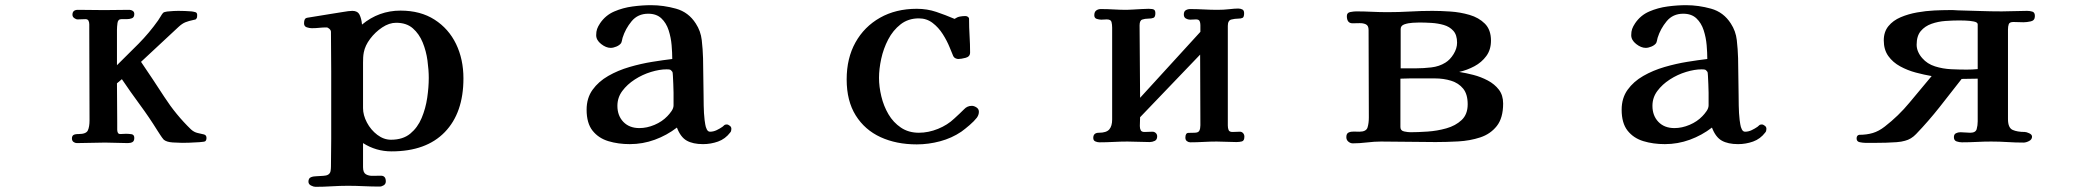

<svg xmlns="http://www.w3.org/2000/svg" viewBox="-20 -550 8040 742"><path d="M778 -17Q778 -8 773 -4Q770 -2 750.5 -0.5Q731 1 711 1.5Q691 2 684 2Q671 2 647.5 0.5Q624 -1 613 -10Q606 -18 600 -27.5Q594 -37 588 -46Q557 -96 520.5 -145.5Q484 -195 451 -244L432 -228Q432 -191 432.5 -153Q433 -115 433 -77Q433 -70 433 -63Q433 -56 433 -49Q433 -42 435.5 -37Q438 -32 445 -32Q450 -32 456 -32.5Q462 -33 467 -33Q476 -33 487.5 -31.5Q499 -30 499 -17Q499 -5 492 -1Q485 3 474 3Q452 3 430 2Q408 1 386 1Q361 1 332 2Q303 3 277 3Q270 3 264 -1.5Q258 -6 258 -15Q258 -24 263.5 -28Q269 -32 284 -32Q313 -32 319.5 -46Q326 -60 326 -85Q326 -170 325.5 -257Q325 -344 325 -429Q325 -436 325 -442.5Q325 -449 325 -456Q325 -464 322 -470Q319 -476 310 -476Q305 -476 295 -475.5Q285 -475 280 -475Q274 -475 267 -480Q260 -485 260 -493Q260 -512 281 -512Q306 -512 332 -511.5Q358 -511 383 -511Q405 -511 431.5 -511.5Q458 -512 480 -512Q487 -512 493 -508Q499 -504 499 -496Q499 -483 490 -479.5Q481 -476 470 -476Q464 -476 459.5 -476Q455 -476 449 -476Q436 -476 434 -461Q432 -446 432 -435V-298Q474 -339 515.5 -381Q557 -423 591 -471Q596 -478 600.5 -486Q605 -494 610 -500Q614 -504 626 -505.5Q638 -507 651 -507.5Q664 -508 669 -508Q682 -508 694.5 -507.5Q707 -507 720 -506Q728 -505 735 -503Q742 -501 742 -492Q742 -488 741.5 -483.5Q741 -479 736 -475Q735 -474 732.5 -474Q730 -474 728 -473Q709 -469 696.5 -464Q684 -459 670 -446L525 -311Q570 -245 615 -175.5Q660 -106 718 -50Q730 -39 744 -36Q758 -33 768 -30.5Q778 -28 778 -17Z M1637 -249Q1637 -279 1632 -316Q1627 -353 1613.5 -386Q1600 -419 1575.5 -440.5Q1551 -462 1511 -462Q1484 -462 1457 -444Q1430 -426 1410.5 -400Q1391 -374 1386 -348Q1384 -338 1383.5 -328Q1383 -318 1383 -308V-132Q1383 -105 1398 -76.5Q1413 -48 1438 -29Q1463 -10 1491 -10Q1537 -10 1565.5 -33.5Q1594 -57 1609.5 -94Q1625 -131 1631 -172Q1637 -213 1637 -249ZM1771 -247Q1771 -114 1699 -39.5Q1627 35 1493 35Q1433 35 1383 3V96Q1383 117 1394 123.5Q1405 130 1421 129.5Q1437 129 1452 129Q1471 129 1471 151Q1471 161 1463 166Q1455 171 1447 171Q1417 171 1385.5 169.5Q1354 168 1324 168Q1294 168 1261.5 170Q1229 172 1199 172Q1192 172 1182 167Q1172 162 1172 152Q1172 139 1181.5 135Q1191 131 1204 131Q1218 130 1229.5 129.5Q1241 129 1248 125Q1256 120 1257.5 111Q1259 102 1259 93Q1259 67 1259.5 40Q1260 13 1260 -13V-274Q1260 -315 1259.5 -351Q1259 -387 1259 -427Q1259 -433 1253 -438.5Q1247 -444 1242 -444Q1227 -444 1213.5 -442.5Q1200 -441 1185 -441Q1176 -441 1165.5 -444.5Q1155 -448 1155 -460Q1155 -470 1158 -475.5Q1161 -481 1171 -482Q1186 -484 1211 -488.5Q1236 -493 1257 -496Q1279 -499 1304 -503.5Q1329 -508 1342 -508Q1362 -508 1369.5 -493Q1377 -478 1379 -455Q1444 -509 1528 -509Q1605 -509 1659.5 -474Q1714 -439 1742.5 -380Q1771 -321 1771 -247Z M2583 -171Q2583 -176 2583 -191.5Q2583 -207 2582 -225Q2581 -243 2580.5 -257Q2580 -271 2578 -273Q2573 -280 2568.5 -281Q2564 -282 2556 -282Q2529 -282 2496 -272Q2463 -262 2433.5 -243Q2404 -224 2385 -198.5Q2366 -173 2366 -141Q2366 -103 2389 -79Q2412 -55 2451 -55Q2480 -55 2509.5 -67.5Q2539 -80 2559 -101Q2567 -109 2575 -120.5Q2583 -132 2583 -143ZM2806 -48Q2806 -42 2802 -38Q2783 -13 2755 -3Q2727 7 2697 7Q2658 7 2634 -6.5Q2610 -20 2596 -57Q2557 -27 2510.5 -10Q2464 7 2414 7Q2369 7 2331 -4.5Q2293 -16 2270 -45Q2247 -74 2247 -126Q2247 -171 2270 -203Q2293 -235 2330.5 -256.5Q2368 -278 2412.5 -291Q2457 -304 2500.5 -311Q2544 -318 2578 -322Q2578 -346 2575.5 -375.5Q2573 -405 2564 -433Q2555 -461 2536 -479Q2517 -497 2485 -497Q2445 -497 2421 -468Q2397 -439 2386 -404Q2385 -400 2383.5 -393Q2382 -386 2380 -383Q2374 -375 2362 -370Q2350 -365 2340 -365Q2322 -365 2303 -380Q2284 -395 2284 -414Q2284 -428 2287.5 -438Q2291 -448 2299 -460Q2320 -491 2353.5 -505.5Q2387 -520 2424.5 -525Q2462 -530 2496 -530Q2544 -530 2592.5 -516.5Q2641 -503 2669 -459Q2688 -430 2692 -395Q2696 -360 2697 -325Q2698 -290 2698 -254.5Q2698 -219 2699 -184Q2699 -172 2699.5 -142Q2700 -112 2703 -86Q2704 -80 2705.5 -69.5Q2707 -59 2711.5 -50Q2716 -41 2724 -41Q2737 -41 2749.5 -47Q2762 -53 2772 -60Q2777 -65 2780 -67Q2783 -69 2789 -69Q2794 -69 2801 -63.5Q2808 -58 2806 -48Z M3763 -118Q3763 -106 3755 -95Q3745 -82 3727 -66.5Q3709 -51 3695 -41Q3658 -16 3613 -4Q3568 8 3523 8Q3444 8 3383 -20Q3322 -48 3287 -104Q3252 -160 3252 -243Q3252 -325 3286 -386Q3320 -447 3381 -481.5Q3442 -516 3523 -516Q3563 -516 3598.5 -504Q3634 -492 3669 -477Q3679 -484 3689.5 -486Q3700 -488 3711 -488Q3716 -488 3720.5 -485Q3725 -482 3725 -477Q3725 -444 3727 -411.5Q3729 -379 3729 -347Q3729 -331 3711.5 -326.5Q3694 -322 3683 -322Q3679 -322 3673 -324.5Q3667 -327 3664 -333Q3660 -343 3657 -350Q3654 -357 3650 -367Q3640 -392 3623.5 -418Q3607 -444 3584 -461.5Q3561 -479 3531 -479Q3490 -479 3460.5 -456Q3431 -433 3412.5 -397.5Q3394 -362 3385.5 -322.5Q3377 -283 3377 -249Q3377 -215 3386 -177.5Q3395 -140 3413.5 -108.5Q3432 -77 3461.5 -57Q3491 -37 3531 -37Q3568 -37 3605 -52Q3642 -67 3668 -92Q3676 -99 3688 -110.5Q3700 -122 3706 -128Q3718 -141 3736 -141Q3744 -141 3753.5 -135Q3763 -129 3763 -118Z M4789 -22Q4789 -6 4779.5 -3.5Q4770 -1 4758 -1Q4739 -1 4720 -2Q4701 -3 4682 -3Q4658 -3 4631 -1.5Q4604 0 4580 0Q4573 0 4567 -4.5Q4561 -9 4561 -18Q4561 -36 4572.5 -36.5Q4584 -37 4596 -37Q4611 -37 4615 -45Q4619 -53 4619 -66Q4619 -134 4618.5 -202.5Q4618 -271 4618 -339L4386 -97Q4386 -89 4385.5 -80Q4385 -71 4385 -63Q4385 -53 4388.5 -46.5Q4392 -40 4403 -40Q4409 -40 4418.5 -40.5Q4428 -41 4434 -41Q4441 -41 4446.5 -36Q4452 -31 4452 -23Q4452 -10 4442.5 -5.5Q4433 -1 4423 -1Q4403 -1 4380 -2Q4357 -3 4337 -3Q4312 -3 4283.5 -1.5Q4255 0 4229 0Q4221 0 4213 -3.5Q4205 -7 4205 -17Q4205 -37 4227 -37Q4256 -37 4267 -50Q4278 -63 4278 -88V-443Q4278 -455 4275.5 -465Q4273 -475 4257 -475Q4252 -475 4246.5 -474.5Q4241 -474 4236 -474Q4228 -474 4218.5 -477Q4209 -480 4209 -491Q4209 -504 4216.5 -509.5Q4224 -515 4234 -515Q4260 -515 4284.5 -513.5Q4309 -512 4334 -512Q4339 -512 4356.5 -513Q4374 -514 4392.5 -515Q4411 -516 4419 -516Q4435 -516 4440 -512.5Q4445 -509 4445 -499Q4445 -484 4437.5 -481Q4430 -478 4417 -478Q4405 -478 4394.5 -474.5Q4384 -471 4384 -452Q4384 -382 4385 -312Q4386 -242 4386 -172L4619 -427Q4619 -433 4619 -440Q4619 -447 4619 -453Q4619 -462 4616 -468.5Q4613 -475 4602 -475Q4596 -475 4590.5 -474.5Q4585 -474 4579 -474Q4571 -474 4563 -478.5Q4555 -483 4555 -494Q4555 -506 4562.5 -510.5Q4570 -515 4580 -515Q4605 -515 4632.5 -513.5Q4660 -512 4685 -512Q4709 -512 4730.5 -514.5Q4752 -517 4765 -517Q4774 -517 4781 -513.5Q4788 -510 4788 -499Q4788 -484 4782 -481Q4776 -478 4765 -478Q4752 -478 4738.5 -474.5Q4725 -471 4725 -450V-65Q4725 -55 4728 -47.5Q4731 -40 4743 -40Q4749 -40 4757.5 -40.5Q4766 -41 4772 -41Q4779 -41 4784 -35.5Q4789 -30 4789 -22Z M5652 -147Q5652 -186 5634.5 -207.5Q5617 -229 5588 -238Q5559 -247 5525 -247H5466Q5448 -247 5429.5 -247Q5411 -247 5392 -246V-59Q5392 -45 5406.5 -42Q5421 -39 5431 -39Q5459 -39 5496.5 -41.5Q5534 -44 5569.5 -54Q5605 -64 5628.5 -86Q5652 -108 5652 -147ZM5611 -385Q5611 -415 5596.5 -431Q5582 -447 5559.5 -453.5Q5537 -460 5511.5 -461.5Q5486 -463 5465 -463Q5457 -463 5439.5 -462Q5422 -461 5407.5 -456Q5393 -451 5393 -438V-286H5454Q5481 -286 5511.5 -289.5Q5542 -293 5566 -308Q5584 -319 5597.5 -341Q5611 -363 5611 -385ZM5789 -150Q5789 -94 5764.5 -63Q5740 -32 5700.5 -19Q5661 -6 5615.5 -3.5Q5570 -1 5528 -1Q5476 -1 5423 -2Q5370 -3 5317 -3Q5292 -3 5262.5 0.5Q5233 4 5208 4Q5199 4 5191 -2.5Q5183 -9 5183 -20Q5183 -34 5192 -38Q5201 -42 5212.5 -41.5Q5224 -41 5233 -41Q5260 -41 5265 -57.5Q5270 -74 5270 -96Q5270 -181 5269.5 -265Q5269 -349 5269 -434Q5269 -451 5258.5 -456Q5248 -461 5233.5 -460.5Q5219 -460 5207 -460Q5185 -460 5185 -488Q5185 -501 5198.5 -503.5Q5212 -506 5221 -506Q5251 -506 5281.5 -504.5Q5312 -503 5342 -503Q5386 -503 5429.5 -505.5Q5473 -508 5516 -508Q5546 -508 5584.5 -505.5Q5623 -503 5659 -492.5Q5695 -482 5718.5 -458.5Q5742 -435 5742 -393Q5742 -358 5724 -333.5Q5706 -309 5678 -294Q5650 -279 5619 -272Q5645 -268 5674 -260.5Q5703 -253 5729.5 -239Q5756 -225 5772.5 -203.5Q5789 -182 5789 -150Z M6583 -171Q6583 -176 6583 -191.5Q6583 -207 6582 -225Q6581 -243 6580.5 -257Q6580 -271 6578 -273Q6573 -280 6568.5 -281Q6564 -282 6556 -282Q6529 -282 6496 -272Q6463 -262 6433.5 -243Q6404 -224 6385 -198.5Q6366 -173 6366 -141Q6366 -103 6389 -79Q6412 -55 6451 -55Q6480 -55 6509.5 -67.5Q6539 -80 6559 -101Q6567 -109 6575 -120.5Q6583 -132 6583 -143ZM6806 -48Q6806 -42 6802 -38Q6783 -13 6755 -3Q6727 7 6697 7Q6658 7 6634 -6.5Q6610 -20 6596 -57Q6557 -27 6510.5 -10Q6464 7 6414 7Q6369 7 6331 -4.5Q6293 -16 6270 -45Q6247 -74 6247 -126Q6247 -171 6270 -203Q6293 -235 6330.5 -256.5Q6368 -278 6412.5 -291Q6457 -304 6500.5 -311Q6544 -318 6578 -322Q6578 -346 6575.5 -375.5Q6573 -405 6564 -433Q6555 -461 6536 -479Q6517 -497 6485 -497Q6445 -497 6421 -468Q6397 -439 6386 -404Q6385 -400 6383.5 -393Q6382 -386 6380 -383Q6374 -375 6362 -370Q6350 -365 6340 -365Q6322 -365 6303 -380Q6284 -395 6284 -414Q6284 -428 6287.5 -438Q6291 -448 6299 -460Q6320 -491 6353.5 -505.5Q6387 -520 6424.5 -525Q6462 -530 6496 -530Q6544 -530 6592.5 -516.5Q6641 -503 6669 -459Q6688 -430 6692 -395Q6696 -360 6697 -325Q6698 -290 6698 -254.5Q6698 -219 6699 -184Q6699 -172 6699.5 -142Q6700 -112 6703 -86Q6704 -80 6705.5 -69.5Q6707 -59 6711.5 -50Q6716 -41 6724 -41Q6737 -41 6749.5 -47Q6762 -53 6772 -60Q6777 -65 6780 -67Q6783 -69 6789 -69Q6794 -69 6801 -63.5Q6808 -58 6806 -48Z M7623 -456Q7623 -464 7607.5 -467Q7592 -470 7575 -470.5Q7558 -471 7552 -471Q7527 -471 7498.5 -469Q7470 -467 7444.5 -458Q7419 -449 7403 -430Q7387 -411 7387 -377Q7387 -363 7393 -349.5Q7399 -336 7409 -325Q7428 -303 7458 -293.5Q7488 -284 7520.5 -282.5Q7553 -281 7580 -281Q7591 -281 7602 -281.5Q7613 -282 7623 -283ZM7844 -488Q7844 -471 7828.5 -467.5Q7813 -464 7800 -464Q7790 -464 7780.5 -464.5Q7771 -465 7761 -465Q7746 -465 7743 -456.5Q7740 -448 7740 -436V-90Q7740 -56 7758 -48Q7776 -40 7805 -40Q7811 -40 7822 -35Q7833 -30 7833 -22Q7833 -11 7821.5 -5Q7810 1 7800 1Q7769 1 7738 -1Q7707 -3 7675 -3Q7647 -3 7619 -1.5Q7591 0 7562 0Q7552 0 7541.5 -3.5Q7531 -7 7531 -20Q7531 -31 7539 -35Q7547 -39 7556 -39Q7566 -39 7575 -38Q7584 -37 7594 -37Q7615 -37 7619 -51Q7623 -65 7623 -81V-246L7561 -245Q7519 -191 7476 -136.5Q7433 -82 7385 -32Q7366 -12 7342 -6Q7329 -2 7309 -0.5Q7289 1 7268.5 1.5Q7248 2 7234 2H7188Q7179 2 7167 -0.5Q7155 -3 7155 -15Q7155 -27 7165 -29Q7194 -29 7217.5 -36Q7241 -43 7264 -61Q7317 -102 7359.5 -153.5Q7402 -205 7445 -256Q7416 -261 7384 -269.5Q7352 -278 7323.5 -293.5Q7295 -309 7277.5 -333.5Q7260 -358 7260 -394Q7260 -427 7278 -449Q7296 -471 7325.5 -483.5Q7355 -496 7389 -502Q7423 -508 7455 -509.5Q7487 -511 7511 -511Q7520 -511 7528.5 -511Q7537 -511 7546 -510Q7589 -509 7631 -507.5Q7673 -506 7716 -506Q7741 -506 7765 -507Q7789 -508 7814 -508Q7825 -508 7834.5 -505Q7844 -502 7844 -488Z"/></svg>

Font: Kaisei Tokumin ExtraBold
Style: Regular
Weight: 800
Designer: Font-Kai, 金井和夫
Foundry: KAZUO KANAI
Version: Version 5.003